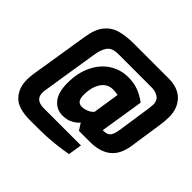

<svg xmlns="http://www.w3.org/2000/svg" viewBox="-217 -976 1411 1411"><g transform="rotate(45 489.0 -270.0)"><path d="M44 4Q44 -24 49 -59L123 -521Q137 -611 176 -658.5Q215 -706 273.5 -722.5Q332 -739 418 -739H773Q873 -739 925.5 -684Q978 -629 978 -540Q978 -502 972 -461L933 -198Q918 -95 858 -47.5Q798 0 695 0H581L547 -53Q532 -32 497.5 -13Q463 6 416 6Q353 6 312.5 -42.5Q272 -91 272 -189Q272 -296 311 -375Q350 -454 415.5 -495Q481 -536 557 -536Q619 -536 665.5 -518Q712 -500 755 -467L701 -127Q728 -127 744 -133Q760 -139 771 -158.5Q782 -178 788 -217L827 -481Q831 -513 831 -524Q831 -564 803 -584Q775 -604 729 -604H387Q323 -604 298.5 -570.5Q274 -537 265 -481L195 -39Q192 -24 192 -10Q192 65 281 65H667L650 172Q600 182 521 190.5Q442 199 358 199H270Q147 199 95.5 145Q44 91 44 4ZM563 -180 595 -388Q558 -393 544 -393Q485 -393 451.5 -343Q418 -293 418 -211Q418 -140 470 -140Q497 -140 523 -151.5Q549 -163 563 -180Z"/></g></svg>

Font: Exo Black
Style: Italic
Weight: 900
Italic angle: -9°
Designer: Natanael Gama
Foundry: Natanael Gama
Version: Version 1.500; ttfautohint (v1.6)